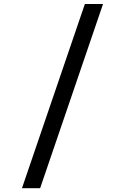

<svg xmlns="http://www.w3.org/2000/svg" viewBox="-20 -866 640 983"><path d="M92.5 97.5 414.5 -845.5H507.5L185.5 97.5Z"/></svg>

Font: Spline Sans Mono
Style: Regular
Weight: 400
Monospace: yes
Designer: Eben Sorkin, Mirko Velimirovic
Foundry: Sorkin Type
Version: Version 1.004